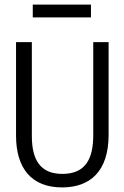

<svg xmlns="http://www.w3.org/2000/svg" viewBox="-20 -807 540 838"><path d="M123 -731H377V-787H123ZM251 11C374 11 454 -60 454 -218V-623H387V-217C387 -112 352 -48 252 -48C153 -48 119 -113 119 -214V-623H50V-215C50 -72 118 11 251 11Z"/></svg>

Font: Inconsolata
Style: Regular
Weight: 400
Monospace: yes
Designer: Raph Levien, Cyreal, Brenton Simpson
Foundry: Raph Levien, Cyreal, Google
Version: Version 3.100